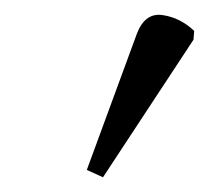

<svg xmlns="http://www.w3.org/2000/svg" viewBox="-20 -744 284 261"><path d="M120 -503 98 -513 166 -698Q177 -727 201 -723.5Q225 -720 244 -702L243 -690Z"/></svg>

Font: Noto Serif SemiCondensed Light
Style: Italic
Weight: 300
Width: 4
Italic angle: -12°
Designer: Monotype Design Team
Foundry: Monotype Imaging Inc.
Version: Version 2.013; ttfautohint (v1.8.4.7-5d5b)